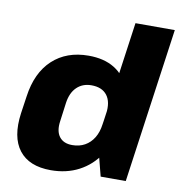

<svg xmlns="http://www.w3.org/2000/svg" viewBox="-83 -817 846 904"><g transform="rotate(10 340.0 -364.5)"><path d="M219 11Q115 11 67 -51Q19 -113 35 -229L47 -311Q63 -427 130 -489Q197 -551 302 -551Q376 -551 425.5 -520.5Q475 -490 496.5 -433.5Q518 -377 507 -298L499 -244Q488 -166 450 -108.5Q412 -51 353 -20Q294 11 219 11ZM298 -123Q332 -123 358 -137.5Q384 -152 400.5 -179Q417 -206 422 -244L430 -296Q438 -353 414 -384.5Q390 -416 339 -416Q297 -416 269.5 -389.5Q242 -363 235 -314L223 -224Q216 -176 236 -149.5Q256 -123 298 -123ZM412 -171 492 -740H680L576 0H456Z"/></g></svg>

Font: Pathway Extreme SemiCondensed ExtraBold
Style: Italic
Weight: 800
Width: 4
Italic angle: -8°
Version: Version 1.001;gftools[0.9.26]